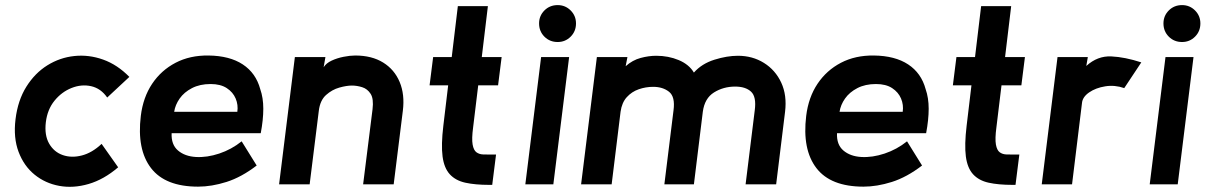

<svg xmlns="http://www.w3.org/2000/svg" viewBox="-20 -724 4734 754"><path d="M444 -67Q388 -19 328 -1.5Q268 16 213 6Q158 -4 116 -38Q74 -72 53 -127.5Q32 -183 41 -256Q50 -330 83.5 -383.5Q117 -437 166 -467.5Q215 -498 272 -504Q329 -510 385 -490Q441 -470 488 -422L401 -341Q376 -377 338 -385.5Q300 -394 261 -378.5Q222 -363 194 -328.5Q166 -294 160 -244Q154 -193 173 -160Q192 -127 226.5 -115Q261 -103 301.5 -113.5Q342 -124 379 -159Z M1004 -201H654Q652 -156 679 -133Q706 -110 749.5 -107.5Q793 -105 841 -121Q889 -137 929 -169L988 -74Q928 -28 869.5 -9.5Q811 9 758 9Q629 9 573 -64Q517 -137 533 -269Q542 -342 577.5 -395Q613 -448 669.5 -477.5Q726 -507 799 -506Q882 -505 933.5 -471Q985 -437 1002 -374Q1014 -340 1014 -297Q1014 -254 1004 -201ZM807 -394Q765 -394 734 -378Q703 -362 685.5 -337Q668 -312 664 -285H912Q916 -312 905.5 -337Q895 -362 870.5 -378Q846 -394 807 -394Z M1526 0H1406L1443 -295Q1448 -336 1435.5 -355.5Q1423 -375 1402.5 -381.5Q1382 -388 1362 -388Q1341 -388 1312.5 -380Q1284 -372 1260.5 -351Q1237 -330 1232 -289L1196 0H1076L1138 -500H1258L1251 -460Q1261 -476 1282.5 -486Q1304 -496 1329.5 -501Q1355 -506 1375 -506Q1440 -506 1484.5 -478.5Q1529 -451 1549.5 -402Q1570 -353 1562 -289Z M1721 -230 1740 -389H1667L1681 -500H1754L1778 -700H1896L1872 -500H1950L1936 -389H1858L1838 -224Q1832 -179 1836 -156.5Q1840 -134 1851 -126Q1862 -118 1877 -117.5Q1892 -117 1908 -117H1928L1913 2H1901Q1846 2 1807.5 -6.5Q1769 -15 1746.5 -39.5Q1724 -64 1718 -109.5Q1712 -155 1721 -230Z M2170 -559Q2139 -559 2118 -580Q2097 -601 2097 -632Q2097 -662 2118 -683Q2139 -704 2170 -704Q2200 -704 2221 -683Q2242 -662 2242 -632Q2242 -601 2221 -580Q2200 -559 2170 -559ZM2153 0H2043L2105 -500H2215Z M3028 0H2908L2944 -291Q2951 -344 2929.5 -364Q2908 -384 2867 -384Q2821 -384 2784 -361Q2747 -338 2740 -285L2705 0H2589L2625 -291Q2632 -344 2607.5 -363.5Q2583 -383 2545 -383Q2516 -383 2488.5 -373.5Q2461 -364 2441.5 -342.5Q2422 -321 2417 -285L2382 0H2262L2324 -500H2444L2437 -464Q2464 -488 2496 -496.5Q2528 -505 2557 -505Q2605 -505 2645.5 -488Q2686 -471 2705 -439Q2736 -474 2785.5 -489.5Q2835 -505 2878 -505Q2935 -505 2980 -477Q3025 -449 3048 -399.5Q3071 -350 3063 -285Z M3617 -201H3267Q3265 -156 3292 -133Q3319 -110 3362.5 -107.5Q3406 -105 3454 -121Q3502 -137 3542 -169L3601 -74Q3541 -28 3482.5 -9.5Q3424 9 3371 9Q3242 9 3186 -64Q3130 -137 3146 -269Q3155 -342 3190.5 -395Q3226 -448 3282.5 -477.5Q3339 -507 3412 -506Q3495 -505 3546.5 -471Q3598 -437 3615 -374Q3627 -340 3627 -297Q3627 -254 3617 -201ZM3420 -394Q3378 -394 3347 -378Q3316 -362 3298.5 -337Q3281 -312 3277 -285H3525Q3529 -312 3518.5 -337Q3508 -362 3483.5 -378Q3459 -394 3420 -394Z M3776 -230 3795 -389H3722L3736 -500H3809L3833 -700H3951L3927 -500H4005L3991 -389H3913L3893 -224Q3887 -179 3891 -156.5Q3895 -134 3906 -126Q3917 -118 3932 -117.5Q3947 -117 3963 -117H3983L3968 2H3956Q3901 2 3862.5 -6.5Q3824 -15 3801.5 -39.5Q3779 -64 3773 -109.5Q3767 -155 3776 -230Z M4071 0 4133 -500H4252L4246 -465Q4290 -505 4344 -502.5Q4398 -500 4462 -479L4395 -378Q4358 -391 4320.5 -385Q4283 -379 4257 -361Q4231 -343 4229 -319L4190 0Z M4622 -559Q4591 -559 4570 -580Q4549 -601 4549 -632Q4549 -662 4570 -683Q4591 -704 4622 -704Q4652 -704 4673 -683Q4694 -662 4694 -632Q4694 -601 4673 -580Q4652 -559 4622 -559ZM4605 0H4495L4557 -500H4667Z"/></svg>

Font: Kulim Park
Style: Bold Italic
Weight: 700
Italic angle: -8°
Designer: Noponies / Dale Sattler
Foundry: Noponies
Version: Version 1.000; ttfautohint (v1.8.3)